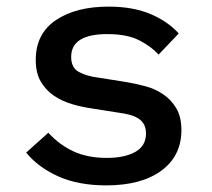

<svg xmlns="http://www.w3.org/2000/svg" viewBox="-20 -548 640 580"><path d="M301 12Q217 12 156.5 -15Q96 -42 59 -87L126 -147Q160 -110 202.5 -90.5Q245 -71 303 -71Q356 -71 388.5 -89Q421 -107 421 -145Q421 -161 415 -172Q409 -183 398 -190Q387 -197 372.5 -201Q358 -205 342 -207L260 -220Q230 -224 199 -233Q168 -242 143.5 -258.5Q119 -275 103.5 -301Q88 -327 88 -367Q88 -446 148.5 -487Q209 -528 308 -528Q380 -528 432.5 -506.5Q485 -485 520 -447L459 -383Q439 -406 402 -425.5Q365 -445 304 -445Q195 -445 195 -376Q195 -343 218.5 -330.5Q242 -318 274 -314L356 -301Q387 -296 417.5 -288Q448 -280 472.5 -263.5Q497 -247 512.5 -221Q528 -195 528 -155Q528 -77 467.5 -32.5Q407 12 301 12Z"/></svg>

Font: IBM Plex Mono Medium
Style: Regular
Weight: 500
Monospace: yes
Designer: Mike Abbink, Paul van der Laan, Pieter van Rosmalen
Foundry: Bold Monday
Version: Version 2.3